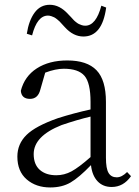

<svg xmlns="http://www.w3.org/2000/svg" viewBox="-20 -782 589 815"><path d="M410.2 -757.8 430.7 -750Q414.1 -627 334 -627Q291 -627 254.9 -667Q252 -669.9 244.1 -678.7Q236.3 -687.5 232.9 -690.9Q229.5 -694.3 222.2 -700.2Q214.8 -706.1 210 -708.5Q205.1 -710.9 197.8 -713.4Q190.4 -715.8 183.6 -715.8Q137.7 -715.8 116.2 -631.8L93.8 -638.7Q102.5 -695.3 127 -728.5Q151.4 -761.7 191.4 -761.7Q233.4 -761.7 269.5 -721.7Q272.5 -718.8 280.8 -710Q289.1 -701.2 292 -697.8Q294.9 -694.3 302.2 -688.5Q309.6 -682.6 314.5 -680.2Q319.3 -677.7 326.7 -675.3Q334 -672.9 341.8 -672.9Q387.7 -672.9 410.2 -757.8ZM364.3 -115.2V-287.1Q306.6 -273.4 241.2 -251Q123 -204.1 123 -127.9Q123 -84 148.9 -61Q174.8 -38.1 218.8 -38.1Q252.9 -38.1 283.7 -54.7Q314.5 -71.3 364.3 -115.2ZM519.5 -51.8 536.1 -34.2Q503.9 11.7 454.1 11.7Q417 11.7 394 -12.7Q371.1 -37.1 366.2 -81.1Q315.4 -28.3 279.3 -7.3Q243.2 13.7 193.4 13.7Q132.8 13.7 93.3 -20.5Q53.7 -54.7 53.7 -117.2Q53.7 -170.9 92.3 -209Q130.9 -247.1 225.6 -280.3Q293 -301.8 364.3 -317.4V-349.6Q364.3 -430.7 338.4 -460.4Q312.5 -490.2 251 -490.2Q215.8 -490.2 171.9 -473.6L151.4 -402.3Q141.6 -362.3 107.4 -362.3Q71.3 -362.3 68.4 -396.5Q84 -458 136.2 -491.7Q188.5 -525.4 265.6 -525.4Q349.6 -525.4 389.6 -483.9Q429.7 -442.4 429.7 -349.6V-112.3Q429.7 -66.4 440.9 -47.9Q452.1 -29.3 475.6 -29.3Q497.1 -29.3 519.5 -51.8Z"/></svg>

Font: GenYoMin TW TTF Light
Style: Regular
Weight: 300
Version: Version 1.300